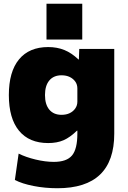

<svg xmlns="http://www.w3.org/2000/svg" viewBox="-20 -780 681 1020"><path d="M285 220Q219 220 158 208Q97 196 59 176L79 36Q117 55 169 67.5Q221 80 266 80Q334 80 362.5 46Q391 12 391 -70V-86H389Q352 -50 317.5 -35Q283 -20 236 -20Q135 -20 81 -85.5Q27 -151 27 -275Q27 -399 81 -464.5Q135 -530 236 -530Q283 -530 321.5 -514.5Q360 -499 397 -464H399L401 -520H587V-70Q587 75 511.5 147.5Q436 220 285 220ZM307 -170Q332 -170 350.5 -179Q369 -188 380 -204Q391 -220 391 -240V-310Q391 -331 380 -346.5Q369 -362 350.5 -371Q332 -380 307 -380Q265 -380 242 -352.5Q219 -325 219 -275Q219 -225 242 -197.5Q265 -170 307 -170ZM227 -570V-760H417V-570Z"/></svg>

Font: M PLUS 1 Black
Style: Regular
Weight: 900
Designer: Coji Morishita
Foundry: UNDERFOREST DESIGN
Version: Version 1.001